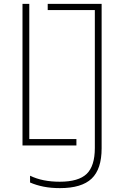

<svg xmlns="http://www.w3.org/2000/svg" viewBox="-20 -750 640 990"><path d="M96 0V-730H131V-33H374V0ZM289 220Q243 220 205 212.5Q167 205 135 191V156Q168 172 206 179.5Q244 187 288 187Q385 187 427 146.5Q469 106 469 13V-698H226V-730H504V15Q504 122 452.5 171Q401 220 289 220Z"/></svg>

Font: M PLUS Code Latin Expanded ExtraLight
Style: Regular
Weight: 250
Width: 7
Designer: Coji Morishita
Foundry: UNDERFOREST DESIGN
Version: Version 1.002; ttfautohint (v1.8.3)